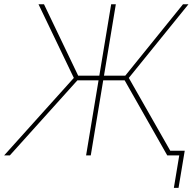

<svg xmlns="http://www.w3.org/2000/svg" viewBox="-33 -748 945 924"><path d="M524.4 -727.5 403.8 0H381.3L502 -727.5ZM-13.2 0 322.3 -373 152.3 -727.5H178.7L343.3 -383.8H569.8L847.7 -727.5H874L586.9 -373L799.3 0H772L566.9 -361.3H339.4L14.2 0ZM803.7 156.2 829.6 0H776.9L780.8 -22.5H856L826.2 156.2Z"/></svg>

Font: Inter Thin
Style: Italic
Weight: 250
Italic angle: -9.3988°
Designer: Rasmus Andersson
Foundry: rsms
Version: Version 4.001;git-66647c0bb